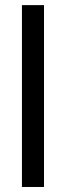

<svg xmlns="http://www.w3.org/2000/svg" viewBox="-20 -745 262 765"><path d="M67.4 0V-724.6H155.3V0Z"/></svg>

Font: Arial
Style: Regular
Weight: 400
Designer: Steve Matteson
Foundry: Ascender Corporation
Version: Version 2.00.3